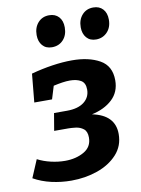

<svg xmlns="http://www.w3.org/2000/svg" viewBox="-96 -834 665 905"><g transform="rotate(-10 237.0 -381.0)"><path d="M172 12Q124 12 77.5 1.5Q31 -9 -8 -31L28 -116Q57 -101 91.5 -93Q126 -85 159 -85Q211 -85 249.5 -107Q288 -129 288 -174Q288 -203 272 -215.5Q256 -228 235 -230.5Q214 -233 201 -233H132L146 -316H208Q261 -316 290 -338.5Q319 -361 319 -398Q319 -430 298.5 -442Q278 -454 246 -454Q229 -454 209 -451Q189 -448 167 -443L148 -381H63L76 -517Q127 -531 177.5 -538.5Q228 -546 272 -546Q352 -546 404.5 -516.5Q457 -487 457 -418Q457 -362 419.5 -327Q382 -292 321 -279Q429 -257 429 -166Q429 -109 392.5 -69Q356 -29 297.5 -8.5Q239 12 172 12ZM191 -623Q162 -623 145.5 -642Q129 -661 129 -692Q129 -728 149.5 -751Q170 -774 203 -774Q232 -774 249 -755.5Q266 -737 266 -705Q266 -668 245 -645.5Q224 -623 191 -623ZM402 -623Q373 -623 356.5 -642Q340 -661 340 -692Q340 -728 360.5 -751Q381 -774 414 -774Q443 -774 460 -755.5Q477 -737 477 -705Q477 -668 455.5 -645.5Q434 -623 402 -623Z"/></g></svg>

Font: Bitter
Style: Bold Italic
Weight: 700
Italic angle: -9°
Designer: Sol Matas, and Bitter project Authors
Foundry: Sol Matas
Version: Version 2.001